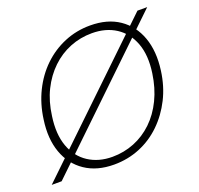

<svg xmlns="http://www.w3.org/2000/svg" viewBox="-135 -850 1036 1000"><g transform="rotate(-20 383.0 -350.0)"><path d="M-9 0 721 -700H775L46 0ZM334 12Q239 12 174 -32Q109 -76 81 -154Q53 -232 68 -335Q79 -417 113 -486Q147 -555 199.5 -605.5Q252 -656 319 -684Q386 -712 462 -712Q558 -712 622.5 -668Q687 -624 715 -546Q743 -468 729 -365Q718 -282 683.5 -213.5Q649 -145 596.5 -94Q544 -43 477 -15.5Q410 12 334 12ZM339 -29Q403 -29 460.5 -52Q518 -75 564 -119Q610 -163 640.5 -226Q671 -289 682 -367Q696 -463 670.5 -531Q645 -599 589.5 -635Q534 -671 457 -671Q393 -671 335.5 -648Q278 -625 232 -581Q186 -537 155.5 -475.5Q125 -414 115 -336Q101 -240 126 -171Q151 -102 207 -65.5Q263 -29 339 -29Z"/></g></svg>

Font: DM Sans 12pt ExtraLight
Style: Italic
Weight: 250
Italic angle: -10°
Version: Version 4.004;gftools[0.9.30]